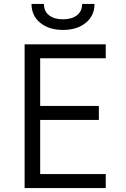

<svg xmlns="http://www.w3.org/2000/svg" viewBox="-20 -955 640 975"><path d="M517 0H105V-730H517V-659H184V-417H482V-346H184V-71H517ZM140 -935H203Q203 -898 229 -877.5Q255 -857 299 -857Q345 -857 371 -877.5Q397 -898 397 -935H460Q460 -876 416 -839.5Q372 -803 300 -803Q228 -803 184 -839.5Q140 -876 140 -935Z"/></svg>

Font: JetBrains Mono Semi Light
Style: Regular
Weight: 350
Monospace: yes
Designer: Philipp Nurullin, Konstantin Bulenkov
Foundry: JetBrains
Version: 2.002